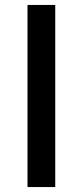

<svg xmlns="http://www.w3.org/2000/svg" viewBox="-20 -755 334 775"><path d="M91 0V-735H203V0Z"/></svg>

Font: Alata
Style: Regular
Weight: 400
Designer: Spyros Zevelakis, Eben Sorkin
Foundry: Spyros Zevelakis
Version: Version 1.005; ttfautohint (v1.8.4.7-5d5b)